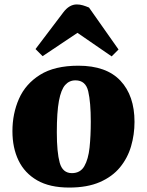

<svg xmlns="http://www.w3.org/2000/svg" viewBox="-20 -829 662 865"><path d="M292 16Q204 16 147.5 -16.5Q91 -49 63.5 -106Q36 -163 36 -238Q36 -317 65.5 -384Q95 -451 160.5 -492Q226 -533 333 -533Q459 -533 522.5 -465.5Q586 -398 586 -280Q586 -223 570.5 -170Q555 -117 520.5 -75Q486 -33 429.5 -8.5Q373 16 292 16ZM304 -49Q342 -49 360 -80.5Q378 -112 383.5 -164.5Q389 -217 389 -281Q389 -368 377.5 -417.5Q366 -467 320 -467Q292 -467 273.5 -446Q255 -425 245.5 -374.5Q236 -324 236 -233Q236 -143 249 -96Q262 -49 304 -49ZM514 -606 483 -575 329 -681 172 -576 140 -608 265 -773Q292 -809 326 -809Q340 -809 353.5 -805Q367 -801 381 -795Z"/></svg>

Font: Literata 36pt ExtraBold
Style: Italic
Weight: 800
Italic angle: -2°
Designer: Latin by Veronika Burian and Jose Scaglione. Greek by Irene Vlachou. Cyrillic by Vera Evstafieva
Foundry: TypeTogether
Version: Version 3.002